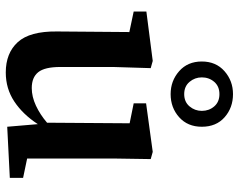

<svg xmlns="http://www.w3.org/2000/svg" viewBox="-101 -712 827 665"><g transform="rotate(90 312.5 -379.5)"><path d="M419 9 410 -97Q376 -45 331.5 -15.5Q287 14 231 14Q164 14 126 -27.5Q88 -69 89 -163L91 -414L20 -429V-473L191 -495L216 -488L212 -358V-175Q212 -121 230 -98.5Q248 -76 285 -76Q315 -76 346 -90.5Q377 -105 405 -129L407 -415L338 -429V-472L506 -495L531 -488L529 -358V-60L596 -46V0ZM306 -604Q333 -604 348.5 -622.5Q364 -641 364 -665Q364 -690 348.5 -708Q333 -726 306 -726Q279 -726 263.5 -708Q248 -690 248 -665Q248 -641 263.5 -622.5Q279 -604 306 -604ZM306 -557Q260 -557 226.5 -586.5Q193 -616 193 -665Q193 -714 226.5 -743.5Q260 -773 306 -773Q353 -773 386 -744Q419 -715 419 -665Q419 -616 386 -586.5Q353 -557 306 -557Z"/></g></svg>

Font: Source Serif 4 SmText Semibold
Style: Regular
Weight: 600
Designer: Frank Grießhammer
Foundry: Adobe
Version: Version 4.005;hotconv 1.1.0;makeotfexe 2.6.0